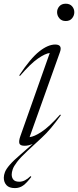

<svg xmlns="http://www.w3.org/2000/svg" viewBox="-69 -756 410 1009"><path d="M231 -692Q231 -709.5 243 -723Q255 -736.5 276.5 -736.5Q298 -736.5 309.8 -723Q321.5 -709.5 321.5 -692Q321.5 -674 309.8 -659.8Q298 -645.5 276.5 -645.5Q255 -645.5 243 -659.8Q231 -674 231 -692ZM150.5 -32.5 75.5 37Q38.5 71.5 20.8 94.8Q3 118 -2.2 133.8Q-7.5 149.5 -7.5 161Q-7.5 178 1.8 188.5Q11 199 32.5 199Q62 199 91.5 169.5L95.5 173.5Q71.5 205.5 52.5 219Q33.5 232.5 9.5 232.5Q-21 232.5 -35 217Q-49 201.5 -49 178Q-49 164 -42.8 148Q-36.5 132 -17.5 110Q1.5 88 40 55L103 0Q81.5 10 60.5 10Q36.5 10 32.8 -2.5Q29 -15 38 -40.5L192.5 -477.5Q169 -475 130.2 -448.2Q91.5 -421.5 36 -357L32 -360Q91 -449 137 -485.5Q183 -522 221 -522Q260.5 -522 246 -482L86.5 -35.5Q110.5 -37.5 150.2 -63.8Q190 -90 247 -154L251 -151Q221.5 -110 198.2 -82.5Q175 -55 150.5 -32.5Z"/></svg>

Font: Newsreader 72pt Light
Style: Italic
Weight: 300
Italic angle: -17°
Designer: Hugues Gentile
Foundry: Production Type
Version: Version 1.003; ttfautohint (v1.8.3)